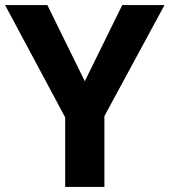

<svg xmlns="http://www.w3.org/2000/svg" viewBox="-20 -734 666 754"><path d="M313 -415 460 -714H626L390 -278V0H236V-273L0 -714H166Z"/></svg>

Font: Noto Sans Thai Looped
Style: Bold
Weight: 700
Designer: Sasikarn Vongin, Ben Mitchell
Foundry: The Fontpad Ltd
Version: Version 1.001; ttfautohint (v1.8.4.7-5d5b)